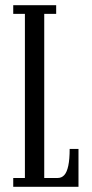

<svg xmlns="http://www.w3.org/2000/svg" viewBox="-20 -720 354 740"><path d="M31 0V-34H76V-666.5H31V-700H196.5V-666.5H150.5V-34H202Q217.5 -34 227.8 -45.2Q238 -56.5 243.2 -81.2Q248.5 -106 248.5 -146H282.5V0Z"/></svg>

Font: Imbue Thin 10pt
Style: Regular
Weight: 400
Version: Version 1.102